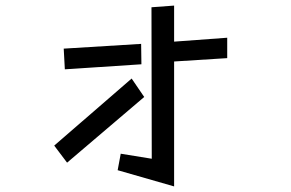

<svg xmlns="http://www.w3.org/2000/svg" viewBox="-20 -616 1040 687"><path d="M412 -66 523 -48 522 -590 603 -596V-467L793 -481V-408L603 -396V51L401 -7ZM208 -442 485 -459 486 -386 212 -368ZM174 -95 451 -335 496 -269 220 -34Z"/></svg>

Font: Stick
Style: Regular
Weight: 400
Designer: Fontworks Inc.
Foundry: Fontworks Inc.
Version: Version 1.100